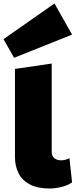

<svg xmlns="http://www.w3.org/2000/svg" viewBox="-39 -1075 434 1103"><path d="M247 8Q176 8 131.5 -16Q87 -40 67 -81Q47 -122 47 -173V-679L258 -710V-202Q258 -179 273 -166.5Q288 -154 312 -154Q336 -154 360 -166L375 -27Q351 -10 314 -1Q277 8 247 8ZM42 -743 -19 -850 274 -1055 375 -876Z"/></svg>

Font: Paytone One
Style: Regular
Weight: 400
Designer: Vernon Adams
Foundry: Vernon Adams
Version: Version 1.002; ttfautohint (v1.8.4.7-5d5b);gftools[0.9.23]